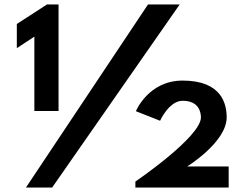

<svg xmlns="http://www.w3.org/2000/svg" viewBox="-20 -845 1106 865"><path d="M55.8 -628 134.8 -680V-345H243.8V-825H191.8L55.8 -737ZM789.6 -825H646.8L96.8 0H214.8ZM802.9 -391C880.3 -391 885.2 -333 885.2 -316C885.2 -228 589.9 -27 589.9 -27V0H1010.2V-95H823.4C823.4 -95 1001.2 -205 1001.2 -316C1001.2 -375 980.2 -482 802.9 -482C648 -482 592.3 -344 592.3 -344L701.2 -301C701.2 -301 741.2 -391 802.9 -391Z"/></svg>

Font: Hussar
Style: BdSuprExt
Weight: 700
Foundry: Cannot Into Space Fonts
Version: Version 2.00